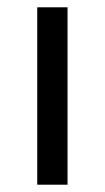

<svg xmlns="http://www.w3.org/2000/svg" viewBox="-20 -506 287 526"><path d="M82 -486V0H165V-486Z"/></svg>

Font: Cambridge Sans
Style: Regular
Weight: 400
Version: Version 2.020;PS 002.020;hotconv 1.0.88;makeotf.lib2.5.64775